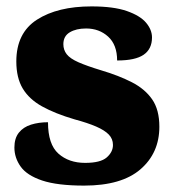

<svg xmlns="http://www.w3.org/2000/svg" viewBox="-20 -570 542 600"><path d="M243 10Q159 10 111.5 -6Q64 -22 44.5 -49.5Q25 -77 25 -109Q25 -138 39 -155.5Q53 -173 77 -180.5Q101 -188 130 -188Q130 -119 162.5 -90Q195 -61 246 -61Q294 -61 313.5 -78Q333 -95 333 -117Q333 -136 320 -149.5Q307 -163 280.5 -174.5Q254 -186 213 -197Q152 -215 111.5 -237.5Q71 -260 51 -293.5Q31 -327 31 -378Q31 -467 95.5 -508.5Q160 -550 266 -550Q335 -550 376.5 -535.5Q418 -521 436.5 -499Q455 -477 455 -453Q455 -417 429 -399Q403 -381 346 -381Q346 -430 318 -455.5Q290 -481 249 -481Q218 -481 198 -469Q178 -457 178 -432Q178 -414 188.5 -400.5Q199 -387 225 -375.5Q251 -364 297 -350Q351 -334 392 -313Q433 -292 455.5 -259.5Q478 -227 478 -174Q478 -92 419 -41Q360 10 243 10Z"/></svg>

Font: Noto Serif Tibetan Black
Style: Regular
Weight: 900
Version: Version 2.103